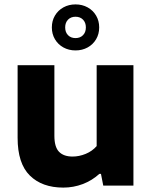

<svg xmlns="http://www.w3.org/2000/svg" viewBox="-20 -843 690 872"><path d="M60 -217V-547H227V-226.5Q227 -175.5 248 -153.8Q269 -132 309.5 -132Q339.5 -132 369.2 -144.2Q399 -156.5 419 -179.5V-547H586V0H449L438.5 -53.5H431.5Q398 -23 355.8 -7Q313.5 9 267.5 9Q171 9 115.5 -45.8Q60 -100.5 60 -217ZM215.5 -718.5Q215.5 -748.5 229.5 -772.2Q243.5 -796 268 -809.5Q292.5 -823 323 -823Q353.5 -823 378 -809.5Q402.5 -796 416.5 -772.2Q430.5 -748.5 430.5 -718.5Q430.5 -688.5 416.5 -664.8Q402.5 -641 378 -627.5Q353.5 -614 323 -614Q292.5 -614 268 -627.5Q243.5 -641 229.5 -664.8Q215.5 -688.5 215.5 -718.5ZM370 -718.5Q370 -740.5 357 -753.8Q344 -767 323 -767Q302 -767 289 -753.8Q276 -740.5 276 -718.5Q276 -696.5 289 -683.2Q302 -670 323 -670Q344 -670 357 -683.2Q370 -696.5 370 -718.5Z"/></svg>

Font: Encode Sans Semi Expanded
Style: Bold
Weight: 700
Width: 6
Designer: Multiple Designers
Foundry: Impallari Type
Version: Version 2.000